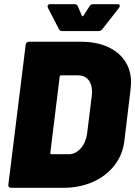

<svg xmlns="http://www.w3.org/2000/svg" viewBox="-20 -900 648 920"><path d="M20 -15 103 -685Q104 -692 108 -696Q112 -700 119 -700H368Q441 -700 495 -676Q549 -652 578.5 -608Q608 -564 608 -505Q608 -495 606 -475L576 -225Q568 -158 528 -107Q488 -56 424.5 -28Q361 0 282 0H33Q26 0 22.5 -4Q19 -8 20 -15ZM226 -161H309Q341 -161 365.5 -187.5Q390 -214 397 -257L420 -443Q421 -449 421 -461Q421 -497 403 -518Q385 -539 354 -539H273Q268 -539 266 -533L221 -167Q221 -161 226 -161ZM208 -870Q208 -880 222 -880H337Q349 -880 353 -870L372 -825Q373 -822 375.5 -822Q378 -822 380 -825L409 -870Q415 -880 428 -880H543Q554 -880 554 -872Q554 -867 550 -862L471 -761Q463 -751 451 -751H278Q266 -751 262 -761L210 -862Q208 -865 208 -870Z"/></svg>

Font: Barlow Black
Style: Italic
Weight: 900
Italic angle: -7°
Designer: Jeremy Tribby
Foundry: Tribby Type
Version: Version 1.408